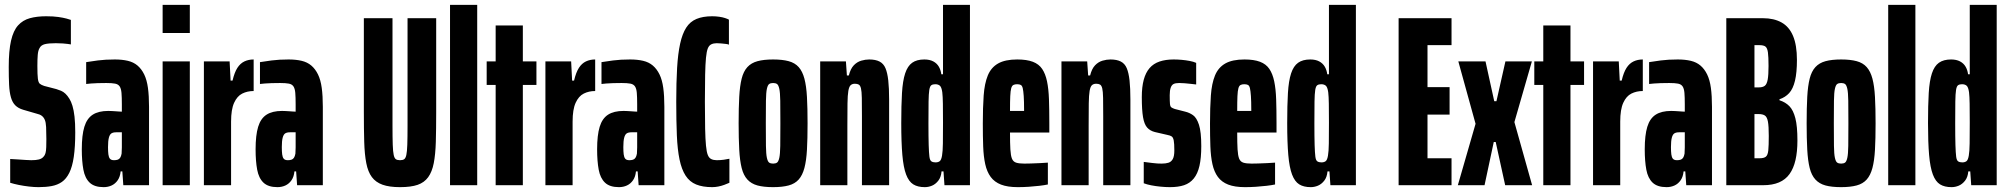

<svg xmlns="http://www.w3.org/2000/svg" viewBox="-20 -763 8276 791"><path d="M139 8Q121 8 99.5 5.5Q78 3 58 -1Q38 -5 22 -10V-108Q40 -107 56 -106Q72 -105 86 -104Q100 -103 109 -103Q128 -103 140 -106Q152 -109 159 -117Q165 -123 167.5 -132.5Q170 -142 170.5 -157Q171 -172 171 -190Q171 -220 170 -239.5Q169 -259 164.5 -269.5Q160 -280 152 -286Q144 -292 130 -295L75 -311Q55 -317 43 -329Q31 -341 25 -362Q19 -383 17.5 -413.5Q16 -444 16 -487Q16 -554 25.5 -595.5Q35 -637 54.5 -658.5Q74 -680 103 -688Q132 -696 170 -696Q200 -696 220.5 -693Q241 -690 254 -686.5Q267 -683 272 -681V-580Q267 -581 259 -582Q251 -583 239 -584Q227 -585 210 -585Q180 -585 164.5 -581Q149 -577 143 -565Q137 -555 135.5 -537Q134 -519 134 -491Q134 -455 136 -439Q138 -423 144 -418Q150 -413 162 -409L212 -396Q222 -393 231.5 -389Q241 -385 249.5 -377Q258 -369 266 -356Q273 -345 278.5 -327Q284 -309 287 -282.5Q290 -256 290 -218Q290 -158 284 -117Q278 -76 265.5 -51Q253 -26 235 -13.5Q217 -1 193 3.5Q169 8 139 8Z M407 8Q369 8 349.5 -10.5Q330 -29 323.5 -64Q317 -99 317 -148Q317 -206 327.5 -240.5Q338 -275 362 -290.5Q386 -306 426 -306Q433 -306 441.5 -305.5Q450 -305 457.5 -304.5Q465 -304 471.5 -303.5Q478 -303 482 -303V-333Q482 -363 480.5 -380.5Q479 -398 473 -407Q467 -416 454 -418.5Q441 -421 418 -421Q399 -421 383 -420.5Q367 -420 355 -419Q343 -418 335 -417V-507Q352 -510 383 -514Q414 -518 453 -518Q483 -518 506.5 -512.5Q530 -507 546.5 -493Q563 -479 574 -456.5Q585 -434 589.5 -401Q594 -368 594 -323V0H488L484 -57H477Q475 -35 465 -20.5Q455 -6 440 1Q425 8 407 8ZM450 -103Q458 -103 464.5 -105Q471 -107 475 -113Q479 -119 481 -130Q482 -142 482 -156Q482 -170 482 -188V-218H459Q446 -218 439 -213.5Q432 -209 428.5 -195.5Q425 -182 425 -157Q425 -139 426.5 -127Q428 -115 433 -109Q438 -103 450 -103Z M650 -627V-743H762V-627ZM650 0V-510H762V0Z M820 0V-510H926L930 -431H938Q946 -465 958 -483.5Q970 -502 987 -510Q1004 -518 1025 -518V-388Q999 -388 978 -377.5Q957 -367 944.5 -339.5Q932 -312 932 -262V0Z M1123 8Q1085 8 1065.5 -10.5Q1046 -29 1039.5 -64Q1033 -99 1033 -148Q1033 -206 1043.5 -240.5Q1054 -275 1078 -290.5Q1102 -306 1142 -306Q1149 -306 1157.5 -305.5Q1166 -305 1173.5 -304.5Q1181 -304 1187.5 -303.5Q1194 -303 1198 -303V-333Q1198 -363 1196.5 -380.5Q1195 -398 1189 -407Q1183 -416 1170 -418.5Q1157 -421 1134 -421Q1115 -421 1099 -420.5Q1083 -420 1071 -419Q1059 -418 1051 -417V-507Q1068 -510 1099 -514Q1130 -518 1169 -518Q1199 -518 1222.5 -512.5Q1246 -507 1262.5 -493Q1279 -479 1290 -456.5Q1301 -434 1305.5 -401Q1310 -368 1310 -323V0H1204L1200 -57H1193Q1191 -35 1181 -20.5Q1171 -6 1156 1Q1141 8 1123 8ZM1166 -103Q1174 -103 1180.5 -105Q1187 -107 1191 -113Q1195 -119 1197 -130Q1198 -142 1198 -156Q1198 -170 1198 -188V-218H1175Q1162 -218 1155 -213.5Q1148 -209 1144.5 -195.5Q1141 -182 1141 -157Q1141 -139 1142.5 -127Q1144 -115 1149 -109Q1154 -103 1166 -103Z M1628 8Q1584 8 1556 -2Q1528 -12 1512 -33.5Q1496 -55 1489 -91Q1482 -127 1480.5 -178.5Q1479 -230 1479 -301V-688H1597V-246Q1597 -196 1598 -167Q1599 -138 1602 -124.5Q1605 -111 1611 -107Q1617 -103 1628 -103Q1639 -103 1645 -107Q1651 -111 1654 -124.5Q1657 -138 1658 -167Q1659 -196 1659 -246V-688H1777V-301Q1777 -230 1775.5 -178.5Q1774 -127 1767 -91Q1760 -55 1744 -33Q1728 -11 1700.5 -1.5Q1673 8 1628 8Z M1834 0V-743H1946V0Z M2022 0V-413H1985V-510H2022V-658H2134V-510H2190V-413H2134V0Z M2227 0V-510H2333L2337 -431H2345Q2353 -465 2365 -483.5Q2377 -502 2394 -510Q2411 -518 2432 -518V-388Q2406 -388 2385 -377.5Q2364 -367 2351.5 -339.5Q2339 -312 2339 -262V0Z M2530 8Q2492 8 2472.5 -10.5Q2453 -29 2446.5 -64Q2440 -99 2440 -148Q2440 -206 2450.5 -240.5Q2461 -275 2485 -290.5Q2509 -306 2549 -306Q2556 -306 2564.5 -305.5Q2573 -305 2580.5 -304.5Q2588 -304 2594.5 -303.5Q2601 -303 2605 -303V-333Q2605 -363 2603.5 -380.5Q2602 -398 2596 -407Q2590 -416 2577 -418.5Q2564 -421 2541 -421Q2522 -421 2506 -420.5Q2490 -420 2478 -419Q2466 -418 2458 -417V-507Q2475 -510 2506 -514Q2537 -518 2576 -518Q2606 -518 2629.5 -512.5Q2653 -507 2669.5 -493Q2686 -479 2697 -456.5Q2708 -434 2712.5 -401Q2717 -368 2717 -323V0H2611L2607 -57H2600Q2598 -35 2588 -20.5Q2578 -6 2563 1Q2548 8 2530 8ZM2573 -103Q2581 -103 2587.5 -105Q2594 -107 2598 -113Q2602 -119 2604 -130Q2605 -142 2605 -156Q2605 -170 2605 -188V-218H2582Q2569 -218 2562 -213.5Q2555 -209 2551.5 -195.5Q2548 -182 2548 -157Q2548 -139 2549.5 -127Q2551 -115 2556 -109Q2561 -103 2573 -103Z M2914 8Q2875 8 2848 -3Q2821 -14 2804.5 -39.5Q2788 -65 2779.5 -106Q2771 -147 2768.5 -205.5Q2766 -264 2766 -344Q2766 -424 2769.5 -483Q2773 -542 2782 -583Q2791 -624 2807 -649Q2823 -674 2849.5 -685Q2876 -696 2914 -696Q2929 -696 2943 -694Q2957 -692 2967.5 -688.5Q2978 -685 2983 -682V-579Q2979 -581 2970.5 -582Q2962 -583 2951.5 -584Q2941 -585 2933 -585Q2920 -585 2910.5 -580.5Q2901 -576 2896 -563.5Q2891 -551 2888.5 -525Q2886 -499 2885 -455Q2884 -411 2884 -344Q2884 -277 2885 -233Q2886 -189 2888.5 -163Q2891 -137 2896 -124.5Q2901 -112 2910.5 -107.5Q2920 -103 2933 -103Q2948 -103 2962 -105Q2976 -107 2985 -109V-10Q2976 -6 2964 -1.5Q2952 3 2939 5.5Q2926 8 2914 8Z M3165 8Q3126 8 3100.5 1Q3075 -6 3059 -23.5Q3043 -41 3035.5 -71Q3028 -101 3025.5 -146.5Q3023 -192 3023 -255Q3023 -319 3025.5 -364Q3028 -409 3035.5 -439Q3043 -469 3059 -486.5Q3075 -504 3101 -511Q3127 -518 3165 -518Q3203 -518 3229 -511Q3255 -504 3270.5 -486.5Q3286 -469 3294 -439Q3302 -409 3304.5 -363.5Q3307 -318 3307 -255Q3307 -191 3304.5 -146Q3302 -101 3294 -71Q3286 -41 3270.5 -23.5Q3255 -6 3229 1Q3203 8 3165 8ZM3165 -89Q3175 -89 3181 -93Q3187 -97 3190.5 -112.5Q3194 -128 3194.5 -162Q3195 -196 3195 -255Q3195 -314 3194.5 -348Q3194 -382 3190.5 -397.5Q3187 -413 3181 -417Q3175 -421 3165 -421Q3155 -421 3149 -417Q3143 -413 3139.5 -397.5Q3136 -382 3135.5 -348Q3135 -314 3135 -255Q3135 -196 3135.5 -162Q3136 -128 3139.5 -112.5Q3143 -97 3149 -93Q3155 -89 3165 -89Z M3359 0V-510H3465L3469 -452H3477Q3484 -480 3497.5 -494Q3511 -508 3528 -513Q3545 -518 3561 -518Q3587 -518 3603.5 -509.5Q3620 -501 3628 -482Q3636 -463 3639.5 -431.5Q3643 -400 3643 -353V0H3531V-284Q3531 -332 3530.5 -359.5Q3530 -387 3527 -399Q3524 -411 3518 -414.5Q3512 -418 3502 -418Q3491 -418 3484.5 -412Q3478 -406 3475 -388.5Q3472 -371 3471.5 -337Q3471 -303 3471 -246V0Z M3790 8Q3761 8 3742.5 -3.5Q3724 -15 3713 -44Q3702 -73 3697.5 -124.5Q3693 -176 3693 -256Q3693 -330 3696 -380Q3699 -430 3709 -460.5Q3719 -491 3738 -504.5Q3757 -518 3788 -518Q3810 -518 3825 -510Q3840 -502 3848 -488Q3856 -474 3858 -457H3865V-743H3976V0H3871L3867 -57H3859Q3857 -33 3845.5 -18.5Q3834 -4 3819.5 2Q3805 8 3790 8ZM3834 -94Q3845 -94 3851.5 -99Q3858 -104 3861 -122Q3864 -139 3864.5 -172Q3865 -205 3865 -258Q3865 -306 3864.5 -336Q3864 -366 3862 -383Q3859 -404 3852 -410Q3845 -416 3833 -416Q3823 -416 3817 -412Q3811 -408 3808.5 -392.5Q3806 -377 3805.5 -344.5Q3805 -312 3805 -255Q3805 -198 3806 -165.5Q3807 -133 3809 -117.5Q3811 -102 3817.5 -98Q3824 -94 3834 -94Z M4173 8Q4131 8 4104 -2.5Q4077 -13 4061.5 -34Q4046 -55 4039 -86.5Q4032 -118 4030.5 -160Q4029 -202 4029 -254Q4029 -320 4032.5 -369.5Q4036 -419 4049.5 -452Q4063 -485 4092 -501.5Q4121 -518 4171 -518Q4210 -518 4235 -508.5Q4260 -499 4273.5 -479Q4287 -459 4293.5 -428Q4300 -397 4301.5 -354Q4303 -311 4303 -254V-217H4141Q4141 -173 4142.5 -147.5Q4144 -122 4149 -109.5Q4154 -97 4166 -93Q4178 -89 4200 -89Q4209 -89 4227 -89.5Q4245 -90 4265 -91Q4285 -92 4297 -93V-3Q4283 0 4262 2.5Q4241 5 4218 6.5Q4195 8 4173 8ZM4199 -286V-310Q4199 -346 4197.5 -367.5Q4196 -389 4193.5 -399.5Q4191 -410 4185.5 -413Q4180 -416 4170 -416Q4161 -416 4155 -413Q4149 -410 4146 -399.5Q4143 -389 4142 -367Q4141 -345 4141 -306H4219Z M4353 0V-510H4459L4463 -452H4471Q4478 -480 4491.5 -494Q4505 -508 4522 -513Q4539 -518 4555 -518Q4581 -518 4597.5 -509.5Q4614 -501 4622 -482Q4630 -463 4633.5 -431.5Q4637 -400 4637 -353V0H4525V-284Q4525 -332 4524.5 -359.5Q4524 -387 4521 -399Q4518 -411 4512 -414.5Q4506 -418 4496 -418Q4485 -418 4478.5 -412Q4472 -406 4469 -388.5Q4466 -371 4465.5 -337Q4465 -303 4465 -246V0Z M4800 8Q4782 8 4761.5 6Q4741 4 4723 0.5Q4705 -3 4692 -8V-96Q4698 -95 4707.5 -94Q4717 -93 4727.5 -91.5Q4738 -90 4748 -89.5Q4758 -89 4766 -89Q4782 -89 4793.5 -92.5Q4805 -96 4811.5 -107.5Q4818 -119 4818 -143Q4818 -172 4815.5 -184.5Q4813 -197 4807 -201Q4801 -205 4790 -207L4738 -219Q4718 -224 4706 -237.5Q4694 -251 4689 -280.5Q4684 -310 4684 -363Q4684 -405 4692 -434.5Q4700 -464 4716 -482.5Q4732 -501 4757 -509.5Q4782 -518 4815 -518Q4831 -518 4848 -516.5Q4865 -515 4881 -512Q4897 -509 4908 -504V-415Q4899 -416 4886 -417.5Q4873 -419 4860.5 -420Q4848 -421 4838 -421Q4823 -421 4815 -417Q4807 -413 4803 -401.5Q4799 -390 4799 -371Q4799 -346 4800 -335Q4801 -324 4806 -320.5Q4811 -317 4820 -314L4863 -303Q4880 -299 4895 -288.5Q4910 -278 4919.5 -249Q4929 -220 4929 -161Q4929 -112 4921.5 -79.5Q4914 -47 4898 -27.5Q4882 -8 4858 0Q4834 8 4800 8Z M5109 8Q5067 8 5040 -2.5Q5013 -13 4997.5 -34Q4982 -55 4975 -86.5Q4968 -118 4966.5 -160Q4965 -202 4965 -254Q4965 -320 4968.5 -369.5Q4972 -419 4985.5 -452Q4999 -485 5028 -501.5Q5057 -518 5107 -518Q5146 -518 5171 -508.5Q5196 -499 5209.5 -479Q5223 -459 5229.5 -428Q5236 -397 5237.5 -354Q5239 -311 5239 -254V-217H5077Q5077 -173 5078.5 -147.5Q5080 -122 5085 -109.5Q5090 -97 5102 -93Q5114 -89 5136 -89Q5145 -89 5163 -89.5Q5181 -90 5201 -91Q5221 -92 5233 -93V-3Q5219 0 5198 2.5Q5177 5 5154 6.5Q5131 8 5109 8ZM5135 -286V-310Q5135 -346 5133.5 -367.5Q5132 -389 5129.5 -399.5Q5127 -410 5121.5 -413Q5116 -416 5106 -416Q5097 -416 5091 -413Q5085 -410 5082 -399.5Q5079 -389 5078 -367Q5077 -345 5077 -306H5155Z M5380 8Q5351 8 5332.5 -3.5Q5314 -15 5303 -44Q5292 -73 5287.5 -124.5Q5283 -176 5283 -256Q5283 -330 5286 -380Q5289 -430 5299 -460.5Q5309 -491 5328 -504.5Q5347 -518 5378 -518Q5400 -518 5415 -510Q5430 -502 5438 -488Q5446 -474 5448 -457H5455V-743H5566V0H5461L5457 -57H5449Q5447 -33 5435.5 -18.5Q5424 -4 5409.5 2Q5395 8 5380 8ZM5424 -94Q5435 -94 5441.5 -99Q5448 -104 5451 -122Q5454 -139 5454.5 -172Q5455 -205 5455 -258Q5455 -306 5454.5 -336Q5454 -366 5452 -383Q5449 -404 5442 -410Q5435 -416 5423 -416Q5413 -416 5407 -412Q5401 -408 5398.5 -392.5Q5396 -377 5395.5 -344.5Q5395 -312 5395 -255Q5395 -198 5396 -165.5Q5397 -133 5399 -117.5Q5401 -102 5407.5 -98Q5414 -94 5424 -94Z M5742 0V-688H5960V-577H5861V-404H5952V-291H5861V-111H5960V0Z M5986 0 6059 -253 5988 -510H6100L6136 -346H6145L6182 -510H6291L6219 -260L6292 0H6181L6142 -178H6134L6096 0Z M6338 0V-413H6301V-510H6338V-658H6450V-510H6506V-413H6450V0Z M6543 0V-510H6649L6653 -431H6661Q6669 -465 6681 -483.5Q6693 -502 6710 -510Q6727 -518 6748 -518V-388Q6722 -388 6701 -377.5Q6680 -367 6667.5 -339.5Q6655 -312 6655 -262V0Z M6846 8Q6808 8 6788.5 -10.5Q6769 -29 6762.5 -64Q6756 -99 6756 -148Q6756 -206 6766.5 -240.5Q6777 -275 6801 -290.5Q6825 -306 6865 -306Q6872 -306 6880.5 -305.5Q6889 -305 6896.5 -304.5Q6904 -304 6910.5 -303.5Q6917 -303 6921 -303V-333Q6921 -363 6919.5 -380.5Q6918 -398 6912 -407Q6906 -416 6893 -418.5Q6880 -421 6857 -421Q6838 -421 6822 -420.5Q6806 -420 6794 -419Q6782 -418 6774 -417V-507Q6791 -510 6822 -514Q6853 -518 6892 -518Q6922 -518 6945.5 -512.5Q6969 -507 6985.5 -493Q7002 -479 7013 -456.5Q7024 -434 7028.5 -401Q7033 -368 7033 -323V0H6927L6923 -57H6916Q6914 -35 6904 -20.5Q6894 -6 6879 1Q6864 8 6846 8ZM6889 -103Q6897 -103 6903.5 -105Q6910 -107 6914 -113Q6918 -119 6920 -130Q6921 -142 6921 -156Q6921 -170 6921 -188V-218H6898Q6885 -218 6878 -213.5Q6871 -209 6867.5 -195.5Q6864 -182 6864 -157Q6864 -139 6865.5 -127Q6867 -115 6872 -109Q6877 -103 6889 -103Z M7092 0V-688H7243Q7288 -688 7319.5 -670.5Q7351 -653 7367 -615Q7383 -577 7383 -516Q7383 -464 7375 -430.5Q7367 -397 7351 -379.5Q7335 -362 7311 -354V-350Q7336 -342 7352 -325.5Q7368 -309 7376.5 -276Q7385 -243 7385 -184Q7385 -138 7377 -103.5Q7369 -69 7352.5 -46Q7336 -23 7309 -11.5Q7282 0 7244 0ZM7208 -111H7229Q7247 -111 7255 -117.5Q7263 -124 7265 -143.5Q7267 -163 7267 -203Q7267 -243 7263.5 -262Q7260 -281 7251 -287Q7242 -293 7226 -293H7208ZM7208 -403H7226Q7242 -403 7250.5 -409.5Q7259 -416 7262.5 -435Q7266 -454 7266 -491Q7266 -529 7263.5 -547Q7261 -565 7253.5 -571Q7246 -577 7228 -577H7208Z M7565 8Q7526 8 7500.5 1Q7475 -6 7459 -23.5Q7443 -41 7435.5 -71Q7428 -101 7425.5 -146.5Q7423 -192 7423 -255Q7423 -319 7425.5 -364Q7428 -409 7435.5 -439Q7443 -469 7459 -486.5Q7475 -504 7501 -511Q7527 -518 7565 -518Q7603 -518 7629 -511Q7655 -504 7670.5 -486.5Q7686 -469 7694 -439Q7702 -409 7704.5 -363.5Q7707 -318 7707 -255Q7707 -191 7704.5 -146Q7702 -101 7694 -71Q7686 -41 7670.5 -23.5Q7655 -6 7629 1Q7603 8 7565 8ZM7565 -89Q7575 -89 7581 -93Q7587 -97 7590.5 -112.5Q7594 -128 7594.5 -162Q7595 -196 7595 -255Q7595 -314 7594.5 -348Q7594 -382 7590.5 -397.5Q7587 -413 7581 -417Q7575 -421 7565 -421Q7555 -421 7549 -417Q7543 -413 7539.5 -397.5Q7536 -382 7535.5 -348Q7535 -314 7535 -255Q7535 -196 7535.5 -162Q7536 -128 7539.5 -112.5Q7543 -97 7549 -93Q7555 -89 7565 -89Z M7759 0V-743H7871V0Z M8020 8Q7991 8 7972.5 -3.5Q7954 -15 7943 -44Q7932 -73 7927.5 -124.5Q7923 -176 7923 -256Q7923 -330 7926 -380Q7929 -430 7939 -460.5Q7949 -491 7968 -504.5Q7987 -518 8018 -518Q8040 -518 8055 -510Q8070 -502 8078 -488Q8086 -474 8088 -457H8095V-743H8206V0H8101L8097 -57H8089Q8087 -33 8075.5 -18.5Q8064 -4 8049.5 2Q8035 8 8020 8ZM8064 -94Q8075 -94 8081.5 -99Q8088 -104 8091 -122Q8094 -139 8094.5 -172Q8095 -205 8095 -258Q8095 -306 8094.5 -336Q8094 -366 8092 -383Q8089 -404 8082 -410Q8075 -416 8063 -416Q8053 -416 8047 -412Q8041 -408 8038.5 -392.5Q8036 -377 8035.5 -344.5Q8035 -312 8035 -255Q8035 -198 8036 -165.5Q8037 -133 8039 -117.5Q8041 -102 8047.5 -98Q8054 -94 8064 -94Z"/></svg>

Font: Saira UltraCondensed ExtraBold
Style: Regular
Weight: 800
Width: 1
Designer: Hector Gatti with collaboration of the Omnibus-Type team
Foundry: Omnibus-Type
Version: Version 1.101